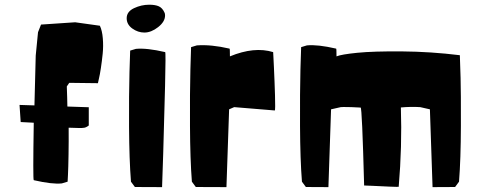

<svg xmlns="http://www.w3.org/2000/svg" viewBox="-20 -785 2021 811"><path d="M67.4 -269.5 62.5 -341.8 125.5 -339.8 130.9 -550.3 140.6 -648.9 153.3 -681.2 297.4 -690.9 401.9 -676.3Q411.6 -655.8 414.3 -623Q417 -590.3 413.8 -558.6Q410.6 -526.9 406.2 -498Q401.9 -469.2 397.5 -451.2L393.6 -433.6L272.5 -435.1L262.2 -419.9Q262.7 -412.6 263.7 -375Q264.6 -337.4 264.6 -335L355 -332V-254.9Q342.3 -245.1 332.5 -245.1Q326.7 -243.2 270 -245.6Q270.5 -189.5 269.5 -132.3Q268.6 -75.2 267.1 -46.4L265.6 -17.6L241.2 -10.3Q200.7 -5.9 122.6 -23.9Q118.7 -24.4 122.6 -266.6Z M549.8 4.9 533.2 -17.6Q525.9 -110.8 525.1 -249.3Q524.4 -387.7 526.9 -479.5L529.8 -571.3L554.2 -578.6Q599.6 -583 677.7 -564.9Q680.7 -564.5 677.2 -421.9Q673.8 -279.3 669.4 -136.7L664.6 5.4ZM677.2 -719.7Q677.2 -693.4 647.9 -670.4Q618.7 -647.5 589.8 -647.5Q562.5 -647.5 538.8 -664.6Q515.1 -681.6 515.1 -708Q515.1 -735.8 546.1 -750.5Q577.1 -765.1 610.4 -765.1Q635.7 -765.1 650.9 -758.3Q666 -751.5 674.8 -731.9Q677.2 -728 677.2 -719.7Z M951.2 -546.9Q1054.2 -589.4 1133.8 -564.9Q1134.3 -558.1 1134.8 -546.1Q1135.3 -534.2 1137 -501.7Q1138.7 -469.2 1139.6 -440.9Q1140.6 -412.6 1141.6 -383.1Q1142.6 -353.5 1142.3 -335.9Q1142.1 -318.4 1140.6 -318.4L969.2 -332.5L947.8 -323.2L936.5 5.4L807.1 4.9L790.5 -17.6Q783.2 -110.8 782.5 -252.9Q781.7 -395 784.2 -490.2L787.1 -585.9L811.5 -593.3Q871.6 -597.7 949.7 -579.6Q951.2 -579.6 951.2 -546.9Z M1918.9 -17.6 1902.3 4.9 1807.1 5.4Q1800.3 -177.7 1795.9 -323.2L1754.9 -332.5Q1715.8 -335 1673.3 -331.1Q1678.7 -165.5 1664.1 3.9Q1664.1 4.9 1627.4 3.4Q1590.8 2 1554.7 0L1518.1 -1.5Q1509.3 -330.1 1503.4 -330.6Q1485.4 -332 1464.4 -332.5Q1443.4 -333 1431.6 -333L1419.4 -332.5L1378.4 -323.2L1367.2 5.4L1272 4.9L1255.4 -17.6Q1248 -110.8 1247.3 -252.9Q1246.6 -395 1249 -490.2L1252 -585.9L1276.4 -593.3Q1321.8 -597.7 1399.9 -579.6Q1401.4 -579.6 1401.4 -546.9Q1421.4 -555.2 1488.8 -562Q1556.2 -568.8 1677.7 -567.9Q1799.3 -566.9 1922.4 -551.8Q1923.8 -515.6 1925.5 -455.8Q1927.2 -396 1926.8 -253.4Q1926.3 -110.8 1918.9 -17.6Z"/></svg>

Font: Noot
Style: Regular
Weight: 400
Designer: Amos Jerbi
Foundry: Amos Jerbi
Version: Version 1.000;PS 001.001;hotconv 1.0.56